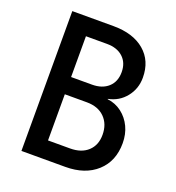

<svg xmlns="http://www.w3.org/2000/svg" viewBox="-132 -836 865 942"><g transform="rotate(20 300.0 -365.0)"><path d="M85 0V-730H300Q403 -730 462.5 -679.5Q522 -629 522 -541Q522 -483 487 -439.5Q452 -396 396 -385V-383Q438 -378 470.5 -353Q503 -328 521 -290Q539 -252 539 -205Q539 -111 478 -55.5Q417 0 314 0ZM190 -424H299Q352 -424 383.5 -452.5Q415 -481 415 -531Q415 -580 384 -608.5Q353 -637 300 -637H190ZM190 -93H305Q364 -93 398 -124.5Q432 -156 432 -210Q432 -266 398 -300Q364 -334 305 -334H190Z"/></g></svg>

Font: JetBrains Mono SemiBold
Style: Regular
Weight: 472
Monospace: yes
Designer: Philipp Nurullin, Konstantin Bulenkov
Foundry: JetBrains
Version: Version 2.305; ttfautohint (v1.8.4.7-5d5b)